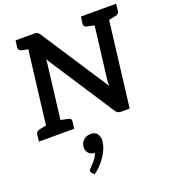

<svg xmlns="http://www.w3.org/2000/svg" viewBox="-186 -858 1203 1342"><g transform="rotate(-20 415.5 -186.5)"><path d="M71 0 159 -721H224Q239 -721 246.5 -717Q254 -713 263 -701L592 -198Q591 -214 592 -229Q593 -244 595 -257L652 -721H760L672 0H609Q595 0 585.5 -4.5Q576 -9 568 -22L241 -523Q241 -507 239.5 -495Q238 -483 236 -468L179 0ZM-3 0 3 -52Q5 -64 12 -70Q19 -76 31 -79L96 -92L97 0ZM159 0 182 -92 245 -79Q257 -76 262 -70Q267 -64 266 -52L259 0ZM186 -721 162 -629 100 -642Q89 -645 83.5 -651.5Q78 -658 79 -670L86 -721ZM672 -721 648 -629 586 -642Q575 -645 569.5 -651.5Q564 -658 565 -670L572 -721ZM834 -721 828 -670Q827 -658 820 -651.5Q813 -645 800 -642L735 -629L734 -721ZM285 348 268 330Q265 326 263.5 322Q262 318 262 313Q264 305 274 297Q287 284 308.5 259Q330 234 338 207Q337 207 335.5 207Q334 207 333 207Q306 206 290 186Q274 166 278 137Q281 110 302.5 91.5Q324 73 354 73Q389 73 404 96Q419 119 415 153Q409 202 373.5 256Q338 310 285 348Z"/></g></svg>

Font: Aleo SemiBold
Style: Italic
Weight: 600
Italic angle: -7°
Designer: Alessio Laiso
Foundry: Alessio Laiso
Version: Version 2.001;gftools[0.9.29]